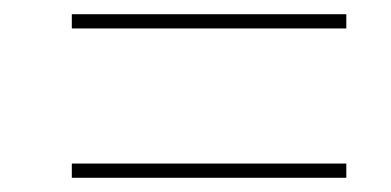

<svg xmlns="http://www.w3.org/2000/svg" viewBox="-20 -492 550 270"><path d="M81 -452V-472H467V-452ZM81 -242V-262H467V-242Z"/></svg>

Font: Noto Serif Display SemiCondensed ExtraLight
Style: Italic
Weight: 200
Width: 4
Italic angle: -12°
Designer: Monotype Design Team
Foundry: Monotype Imaging Inc.
Version: Version 2.009